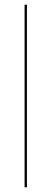

<svg xmlns="http://www.w3.org/2000/svg" viewBox="-20 -800 220 820"><path d="M85 -780H95V0H85Z"/></svg>

Font: Jost* Hairline
Style: Regular
Weight: 100
Version: Version 3.7